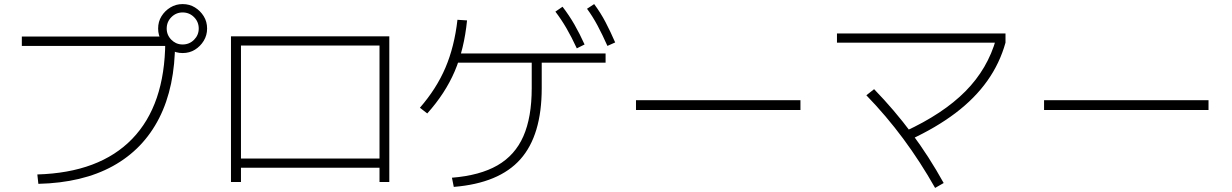

<svg xmlns="http://www.w3.org/2000/svg" viewBox="-20 -875 6040 941"><path d="M163 -20Q468 -29 628 -194.5Q788 -360 790 -669L813 -650H87V-696H805V-668H838Q838 -449 760 -296Q682 -143 533 -61Q384 21 168 26ZM875 -615Q842 -615 815 -631.5Q788 -648 771.5 -675Q755 -702 755 -735Q755 -769 771.5 -795.5Q788 -822 815 -838.5Q842 -855 875 -855Q909 -855 935.5 -838.5Q962 -822 978.5 -795.5Q995 -769 995 -735Q995 -702 978.5 -675Q962 -648 935.5 -631.5Q909 -615 875 -615ZM875 -657Q908 -657 931 -680Q954 -703 954 -735Q954 -768 931 -791Q908 -814 875 -814Q843 -814 820 -791Q797 -768 797 -735Q797 -703 820 -680Q843 -657 875 -657Z M1112 17V-697H1888V17H1840V-53H1161V17ZM1161 -98H1840V-652H1161Z M2195 -4Q2332 -15 2418 -64.5Q2504 -114 2545 -207Q2586 -300 2586 -443V-601H2635V-443Q2635 -212 2530.5 -94.5Q2426 23 2204 41ZM2038 -347Q2119 -440 2163 -543Q2207 -646 2222 -778L2269 -775Q2255 -634 2208.5 -525.5Q2162 -417 2074 -319ZM2208 -568V-613H2948V-568ZM2807 -638Q2781 -694 2756 -737Q2731 -780 2702 -818L2737 -842Q2770 -799 2795.5 -754.5Q2821 -710 2845 -657ZM2957 -650Q2932 -706 2908.5 -750Q2885 -794 2857 -832L2892 -855Q2924 -812 2948 -766Q2972 -720 2995 -667Z M3097 -336V-384H3903V-336Z M4415 -231Q4602 -317 4711.5 -427.5Q4821 -538 4862 -685L4908 -666Q4880 -565 4819 -479Q4758 -393 4663 -321Q4568 -249 4438 -189ZM4563 46Q4490 -83 4406.5 -195.5Q4323 -308 4226 -408L4264 -438Q4363 -336 4448 -222Q4533 -108 4605 22ZM4082 -666V-711H4908V-666Z M5097 -336V-384H5903V-336Z"/></svg>

Font: M PLUS 2 Thin Light
Style: Regular
Weight: 300
Version: Version 1.001